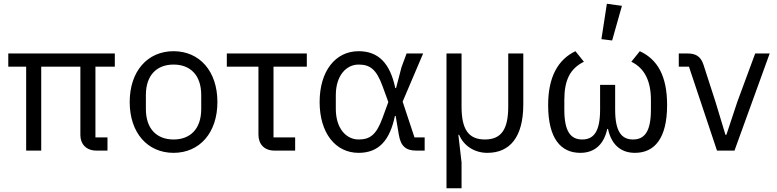

<svg xmlns="http://www.w3.org/2000/svg" viewBox="-20 -800 4127 1020"><path d="M487 -70V-446H590V-516H24V-446H119V0H199V-446H407V-82C407 -36 437 0 492 0H551V-70Z M902 12C1040 12 1135 -94 1135 -258C1135 -422 1040 -528 902 -528C764 -528 669 -422 669 -258C669 -94 764 12 902 12ZM902 -59C816 -59 755 -112 755 -221V-295C755 -404 816 -457 902 -457C988 -457 1049 -404 1049 -295V-221C1049 -112 988 -59 902 -59Z M1438 0H1548V-70H1433V-446H1610V-516H1185V-446H1353V-85C1353 -35 1383 0 1438 0Z M2236 0V-70H2182L2119 -260L2228 -516H2140L2113 -443L2084 -332H2080C2052 -464 1991 -528 1885 -528C1761 -528 1678 -421 1678 -258C1678 -95 1761 12 1885 12C1993 12 2051 -55 2078 -184H2082L2099 -83C2109 -23 2137 0 2191 0ZM1885 -59C1822 -59 1764 -114 1764 -222V-294C1764 -402 1822 -457 1885 -457C1945 -457 1979 -433 2012 -343L2043 -258L2012 -173C1979 -83 1945 -59 1885 -59Z M2569 12C2686 12 2760 -68 2760 -246V-516H2680V-234C2680 -114 2644 -59 2556 -59C2468 -59 2432 -114 2432 -234V-516H2352V200H2432V63L2415 -84H2419C2443 -26 2500 12 2569 12Z M3232 -585 3284 -769 3204 -780 3175 -592ZM3248 -217V-349H3168V-217C3168 -98 3132 -59 3073 -59C3014 -59 2978 -98 2978 -217V-269C2978 -377 3010 -436 3082 -472L3037 -528C2945 -484 2892 -392 2892 -242C2892 -63 2960 12 3063 12C3145 12 3190 -40 3206 -115H3210C3226 -40 3271 12 3353 12C3456 12 3524 -63 3524 -242C3524 -398 3472 -485 3379 -528L3334 -472C3404 -438 3438 -370 3438 -269V-217C3438 -98 3402 -59 3343 -59C3284 -59 3248 -98 3248 -217Z M3789 0H3882L4069 -516H3992L3897 -259L3839 -84H3834L3781 -259L3717 -457C3702 -502 3675 -516 3631 -516H3586V-446H3640Z"/></svg>

Font: Braiins Sans
Style: Regular
Weight: 400
Designer: Mike Abbink, Paul van der Laan, Pieter van Rosmalen, Jiri Chlebus, Lubos Buracinsky
Foundry: Bold Monday, Sudetype
Version: Version 1.000;hotconv 1.0.109;makeotfexe 2.5.65596